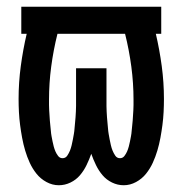

<svg xmlns="http://www.w3.org/2000/svg" viewBox="-20 -540 540 568"><path d="M154 8Q135 8 117.5 -1.5Q100 -11 88 -26Q76 -41 68 -58.5Q60 -76 54.5 -94.5Q49 -113 45.5 -132Q42 -151 39.5 -170Q37 -189 36 -208.5Q35 -228 35 -247Q35 -296 41.5 -344.5Q48 -393 59 -440H43V-520H457V-440H441Q452 -393 458.5 -344.5Q465 -296 465 -247Q465 -228 464 -208.5Q463 -189 460.5 -170Q458 -151 454.5 -132Q451 -113 445.5 -94.5Q440 -76 432 -58.5Q424 -41 412 -26Q400 -11 382.5 -1.5Q365 8 346 8Q328 8 311.5 0Q295 -8 283.5 -21.5Q272 -35 264 -51.5Q256 -68 250 -85Q244 -68 236 -51.5Q228 -35 216.5 -21.5Q205 -8 188.5 0Q172 8 154 8ZM165 -72Q174 -72 179 -79.5Q184 -87 187 -94.5Q190 -102 192 -110.5Q194 -119 195.5 -127Q197 -135 198.5 -143.5Q200 -152 200.5 -160Q201 -168 202 -176.5Q203 -185 203.5 -193.5Q204 -202 204.5 -210Q205 -218 205 -226.5Q205 -235 205 -243.5Q205 -252 205 -260V-338H295V-260Q295 -252 295 -243.5Q295 -235 295 -226.5Q295 -218 295.5 -210Q296 -202 296.5 -193.5Q297 -185 298 -176.5Q299 -168 299.5 -160Q300 -152 301.5 -143.5Q303 -135 304.5 -127Q306 -119 308 -110.5Q310 -102 313 -94.5Q316 -87 321 -79.5Q326 -72 335 -72Q343 -72 348 -78.5Q353 -85 356 -92Q359 -99 361 -106.5Q363 -114 364.5 -121.5Q366 -129 367.5 -137Q369 -145 369.5 -152.5Q370 -160 371 -167.5Q372 -175 372.5 -183Q373 -191 373.5 -198.5Q374 -206 374.5 -214Q375 -222 375 -229.5Q375 -237 375 -245Q375 -294 368.5 -343Q362 -392 350 -440H150Q138 -392 131.5 -343Q125 -294 125 -245Q125 -237 125 -229.5Q125 -222 125.5 -214Q126 -206 126.5 -198.5Q127 -191 127.5 -183Q128 -175 129 -167.5Q130 -160 130.5 -152.5Q131 -145 132.5 -137Q134 -129 135.5 -121.5Q137 -114 139 -106.5Q141 -99 144 -92Q147 -85 152 -78.5Q157 -72 165 -72Z"/></svg>

Font: Iosevka Bendy Medium
Style: Regular
Weight: 500
Monospace: yes
Designer: Belleve Invis
Foundry: Belleve Invis
Version: Version 30.1.2